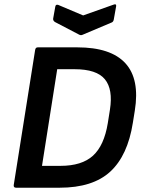

<svg xmlns="http://www.w3.org/2000/svg" viewBox="-20 -876 676 896"><path d="M55 0Q43 0 44 -12L144 -643Q146 -655 156 -655H341Q497 -655 565 -581Q633 -507 609 -359L600 -303Q576 -150 494.5 -75Q413 0 258 0ZM176 -102H262Q362 -102 414 -149.5Q466 -197 483 -301L493 -364Q508 -459 469.5 -506Q431 -553 328 -553H247ZM509 -854Q524 -860 522 -847L511 -785Q509 -774 501 -771L366 -714Q358 -710 350 -714L237 -773Q227 -779 228 -789L238 -845Q240 -857 252 -853L368 -804Z"/></svg>

Font: Sofia Sans
Style: Bold Italic
Weight: 700
Italic angle: -9°
Designer: Botio Nikoltchev, Ani Petrova
Foundry: lettersoup
Version: Version 4.101; ttfautohint (v1.8.4.7-5d5b)